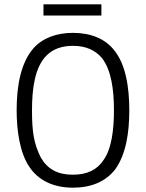

<svg xmlns="http://www.w3.org/2000/svg" viewBox="-20 -860 675 888"><path d="M181 -788H449V-840H181ZM317 8C402 8 469 -20 513 -77C562 -145 578 -244 578 -350C578 -458 561 -564 507 -629C465 -682 398 -708 317 -708C243 -708 178 -685 135 -637C77 -571 57 -465 57 -350C57 -255 72 -152 116 -88C158 -25 228 8 317 8ZM317 -52C246 -52 200 -78 169 -131C136 -196 128 -252 128 -350C128 -451 141 -550 196 -604C225 -633 266 -648 317 -648C376 -648 420 -629 452 -591C494 -536 507 -448 507 -350C507 -263 497 -173 459 -120C429 -74 382 -52 317 -52Z"/></svg>

Font: Arthouse Owned
Style: Regular
Weight: 400
Designer: Jeremy Tribby
Foundry: Tribby Type
Version: Version 1.000;PS 001.000;hotconv 1.0.88;makeotf.lib2.5.64775